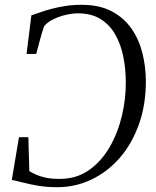

<svg xmlns="http://www.w3.org/2000/svg" viewBox="-20 -771 650 799"><path d="M319 -751Q394 -751 445.2 -723.8Q496.5 -696.5 527.8 -651Q559 -605.5 572.8 -549.5Q586.5 -493.5 587 -436.5Q587.5 -336 558.2 -254Q529 -172 477.8 -113.5Q426.5 -55 359.8 -23.5Q293 8 218.5 8Q172.5 8 135.8 1.5Q99 -5 72 -12.2Q45 -19.5 29 -22L59 -200H98L102 -59Q113 -52 128.8 -44.8Q144.5 -37.5 168.5 -32Q192.5 -26.5 228 -26.5Q298.5 -26.5 350.5 -63.2Q402.5 -100 436.8 -159.8Q471 -219.5 487.5 -290Q504 -360.5 503.5 -428.5Q503.5 -483.5 493.2 -534.8Q483 -586 460 -626.8Q437 -667.5 398.8 -691.5Q360.5 -715.5 304 -715.5Q281 -715.5 252.5 -708.8Q224 -702 199.2 -689.5Q174.5 -677 163 -660.5Q158.5 -647.5 154.2 -633Q150 -618.5 146 -603.8Q142 -589 138.2 -574.5Q134.5 -560 130.5 -546.5H90.5L110.5 -707Q125 -712 145.8 -719.2Q166.5 -726.5 193 -733.8Q219.5 -741 251.2 -746Q283 -751 319 -751Z"/></svg>

Font: Merriweather 96pt Light
Style: Italic
Weight: 300
Italic angle: -7.8°
Version: Version 2.101